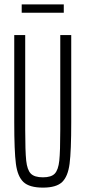

<svg xmlns="http://www.w3.org/2000/svg" viewBox="-20 -848 390 876"><path d="M45 -290V-688H95V-257Q95 -158 99.5 -115.5Q104 -73 120.5 -56Q137 -39 176 -39Q214 -39 230 -56Q246 -73 250.5 -115Q255 -157 255 -257V-688H305V-290Q305 -159 297.5 -101Q290 -43 263.5 -17.5Q237 8 176 8Q114 8 87 -17.5Q60 -43 52.5 -101Q45 -159 45 -290ZM79 -790V-828H271V-790Z"/></svg>

Font: Saira Ultra Condensed Light
Style: Regular
Weight: 300
Width: 1
Designer: Hector Gatti with collaboration of the Omnibus-Type team
Foundry: Omnibus-Type
Version: Version 1.001; ttfautohint (v1.8)